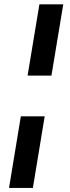

<svg xmlns="http://www.w3.org/2000/svg" viewBox="-20 -748 328 904"><path d="M78.1 -200.2H190.4L134.8 136.7H22.5ZM277.8 -727.5 222.2 -392.1H109.9L165.5 -727.5Z"/></svg>

Font: Inter Display SemiBold
Style: Italic
Weight: 600
Italic angle: -9.39999°
Designer: Rasmus Andersson
Foundry: rsms
Version: Version 4.000;git-a52131595